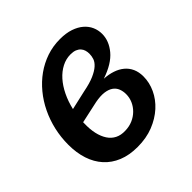

<svg xmlns="http://www.w3.org/2000/svg" viewBox="-143 -638 767 767"><g transform="rotate(-45 240.0 -255.0)"><path d="M129.5 -209.5Q128.5 -178 134.2 -152.5Q140 -127 151.8 -109Q163.5 -91 181.8 -81.8Q200 -72.5 225 -73.5Q247.5 -74 266.8 -82.2Q286 -90.5 300.2 -104.5Q314.5 -118.5 322.5 -136.5Q330.5 -154.5 330.5 -174.5Q330.5 -191 325 -205Q319.5 -219 306.8 -228Q294 -237 273.5 -239.8Q253 -242.5 223.5 -237L129.5 -216.5ZM219.5 -301Q258.5 -308.5 282.2 -319Q306 -329.5 319.2 -341.5Q332.5 -353.5 336.8 -366.5Q341 -379.5 341 -392.5Q341 -402.5 338.2 -411.8Q335.5 -421 329 -428.2Q322.5 -435.5 311.8 -439.8Q301 -444 285.5 -444Q260 -444 236.8 -432Q213.5 -420 194.2 -398.5Q175 -377 160.5 -347.2Q146 -317.5 138 -282.5ZM311 -281Q337 -279.5 358.8 -272.2Q380.5 -265 396.2 -252Q412 -239 420.8 -219.8Q429.5 -200.5 429.5 -175.5Q429.5 -141 414.2 -108.2Q399 -75.5 370.8 -49.8Q342.5 -24 302.8 -8.2Q263 7.5 213.5 7.5Q167 7.5 131.8 -7Q96.5 -21.5 72.5 -48Q48.5 -74.5 36.2 -111.8Q24 -149 24 -194.5Q24 -237 33.2 -277.2Q42.5 -317.5 59.8 -353.2Q77 -389 101.8 -419Q126.5 -449 157 -470.8Q187.5 -492.5 223.2 -504.8Q259 -517 299 -517Q333 -517 358 -508.5Q383 -500 399.8 -485.5Q416.5 -471 424.8 -452.2Q433 -433.5 433 -412.5Q433 -373 403.8 -337.8Q374.5 -302.5 311 -281Z"/></g></svg>

Font: Lato SemiBold
Style: Italic
Weight: 600
Italic angle: -7°
Designer: Lukasz Dziedzic with Adam Twardoch and Botio Nikoltchev
Foundry: tyPoland Lukasz Dziedzic
Version: Version 2.015; 2015-08-06; http://www.latofonts.com/